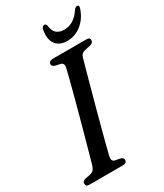

<svg xmlns="http://www.w3.org/2000/svg" viewBox="-217 -970 902 1055"><g transform="rotate(-30 233.5 -442.5)"><path d="M198 -80.5Q191 -50.5 213.5 -45.5L245.5 -39.5Q263.5 -34 263.5 -20.5Q263.5 0 236.5 0H26Q13 0 8 -5Q3 -10 3 -18Q2.5 -34.5 23.5 -40L55 -46Q81.5 -51 91 -82Q97 -103.5 108.5 -144.5Q120 -185.5 134.5 -238Q149 -290.5 164.5 -347.2Q180 -404 194.2 -457.5Q208.5 -511 219.5 -554Q230.5 -597 236 -621Q242 -648 219.5 -654L189 -660.5Q170.5 -666 170.5 -679.5Q170.5 -700 201 -700H409.5Q422.5 -700 427.2 -695.5Q432 -691 432 -683Q432 -666.5 409.5 -660L374.5 -652.5Q361.5 -649.5 354.5 -642.8Q347.5 -636 343 -621Q336 -596 323.5 -551.2Q311 -506.5 296 -451.2Q281 -396 265.2 -338.2Q249.5 -280.5 235.8 -228Q222 -175.5 211.8 -136.2Q201.5 -97 198 -80.5ZM332.5 -806.5Q395 -806.5 437.5 -872.5Q447.5 -885 456.5 -885Q472 -885 465 -864Q447 -809.5 406.8 -777Q366.5 -744.5 316.5 -744.5Q266 -744.5 243 -777Q220 -809.5 231 -864.5Q234.5 -885 250 -885Q259 -885 262.5 -872.5Q266.5 -837.5 284 -822Q301.5 -806.5 332.5 -806.5Z"/></g></svg>

Font: Fraunces 72pt Soft
Style: Italic
Weight: 400
Italic angle: -16°
Version: Version 1.000;[b76b70a41]